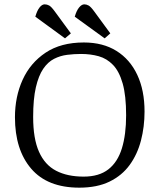

<svg xmlns="http://www.w3.org/2000/svg" viewBox="-20 -854 733 886"><path d="M280 -677 143 -777Q151 -805 162.5 -819.5Q174 -834 186 -834Q197 -834 207 -828.5Q217 -823 233 -801L307 -700ZM463 -677 325 -777Q333 -805 345 -819.5Q357 -834 369 -834Q379 -834 389 -828.5Q399 -823 415 -801L489 -700ZM346 12Q199 12 124 -75.5Q49 -163 49 -313Q49 -408 84.5 -486Q120 -564 190.5 -611Q261 -658 367 -658Q455 -658 517.5 -619Q580 -580 613.5 -508.5Q647 -437 647 -339Q647 -269 630.5 -205.5Q614 -142 578.5 -93Q543 -44 485.5 -16Q428 12 346 12ZM366 -39Q437 -39 480 -72.5Q523 -106 542.5 -169.5Q562 -233 562 -322Q562 -413 546 -469Q530 -525 501.5 -554.5Q473 -584 435.5 -594.5Q398 -605 354 -605Q322 -605 290 -601Q258 -597 229.5 -582.5Q201 -568 179.5 -536.5Q158 -505 145.5 -451Q133 -397 133 -314Q133 -214 160 -153.5Q187 -93 239 -66Q291 -39 366 -39Z"/></svg>

Font: Faustina Light Light
Style: Regular
Weight: 300
Version: Version 1.200